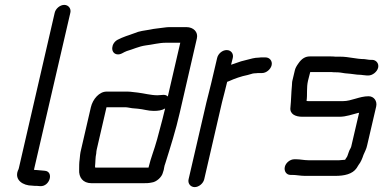

<svg xmlns="http://www.w3.org/2000/svg" viewBox="-20 -713 1569 786"><path d="M204 -661 57 -24C56 -21 55 -17 53 -14C39 24 74 47 112 47C119 48 125 48 132 48L144 49C184 52 202 -11 163 -14L152 -15L129 -17C126 -17 122 -17 119 -18L268 -661C272 -678 260 -693 243 -693C226 -693 208 -678 204 -661Z M656 -269 652 -253C644 -218 631 -174 623 -142C611 -98 598 -69 588 -27H370C369 -28 370 -30 369 -32C371 -48 370 -68 374 -85C374 -90 375 -96 376 -101L416 -274H488C493 -274 498 -274 503 -273L521 -270C528 -269 535 -269 544 -268C567 -266 586 -259 609 -259C627 -259 643 -261 656 -269ZM624 -323C598 -323 569 -331 544 -334L526 -336C518 -337 510 -338 503 -338H416C387 -338 360 -308 352 -274L312 -101C310 -94 309 -87 308 -80L306 -60C304 -48 304 -30 304 -19C302 13 319 37 355 37H565C580 37 588 37 602 34C620 32 643 12 647 -7C650 -14 651 -21 652 -27C653 -32 654 -38 657 -45C677 -109 700 -181 716 -252L786 -556C792 -582 772 -602 743 -602H673C666 -602 658 -601 651 -600C632 -597 612 -596 595 -592C572 -588 550 -586 530 -577C505 -568 484 -562 461 -550C434 -535 432 -497 457 -491C474 -487 486 -500 499 -504C524 -511 548 -523 576 -527C603 -530 631 -538 658 -538H718L667 -318C656 -329 643 -323 624 -323Z M869 -476 845 -374C840 -351 831 -320 825 -294L752 21C748 38 760 53 777 53C794 53 812 38 816 21L889 -295C895 -320 904 -351 909 -374L910 -378C913 -379 916 -380 918 -381C940 -391 968 -401 994 -406L1015 -412C1020 -413 1024 -413 1027 -413C1032 -414 1038 -414 1043 -414H1053C1070 -414 1088 -429 1092 -446C1096 -463 1084 -478 1067 -478H1057C1050 -478 1044 -478 1038 -477C1031 -477 1023 -476 1014 -474C997 -469 984 -467 967 -462L938 -452C934 -451 929 -449 926 -448L933 -476C937 -493 926 -508 908 -508C890 -508 873 -493 869 -476Z M1373 -481H1353C1346 -482 1339 -482 1333 -482H1248C1230 -482 1215 -473 1202 -454C1194 -443 1189 -434 1187 -425L1177 -383C1175 -376 1176 -369 1175 -362C1172 -332 1172 -303 1169 -274C1165 -246 1189 -235 1218 -235H1369C1398 -235 1422 -245 1447 -251H1450L1419 -118C1418 -113 1417 -109 1415 -106C1408 -95 1407 -86 1402 -74C1400 -69 1395 -64 1393 -59C1385 -59 1377 -57 1368 -57H1243C1225 -57 1209 -61 1192 -61H1185C1168 -61 1150 -47 1146 -30C1142 -13 1152 3 1169 3H1176C1193 3 1210 7 1228 7H1353C1389 7 1423 0 1440 -25C1442 -29 1445 -33 1448 -38C1457 -49 1463 -64 1468 -79C1473 -91 1480 -103 1483 -118L1520 -277C1525 -299 1511 -319 1489 -319C1451 -319 1419 -299 1384 -299H1255C1242 -299 1236 -299 1235 -300C1239 -327 1234 -353 1241 -383L1250 -418H1337C1344 -417 1350 -417 1357 -417C1370 -417 1379 -415 1392 -413L1414 -411C1427 -410 1439 -407 1451 -407C1460 -407 1474 -404 1482 -404H1488C1505 -404 1524 -419 1528 -436C1532 -453 1520 -468 1503 -468H1497C1488 -468 1482 -470 1472 -471C1438 -471 1408 -481 1373 -481Z"/></svg>

Font: Electronic
Style: SeBdIt
Weight: 600
Version: Version 1.011